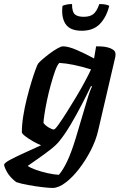

<svg xmlns="http://www.w3.org/2000/svg" viewBox="-92 -729 602 949"><path d="M168 200Q151 200 117 196Q83 192 47 185.5Q11 179 -12 171Q-42 148 -56 123.5Q-70 99 -72 85Q-69 75 -39.5 59.5Q-10 44 31 25.5Q72 7 111 -11Q91 -19 69.5 -31.5Q48 -44 32.5 -56Q17 -68 16 -75Q16 -112 23 -156Q30 -200 41 -243.5Q52 -287 63.5 -324.5Q75 -362 84 -386Q93 -410 96 -414Q101 -421 117 -435Q133 -449 153 -464Q173 -479 191.5 -489.5Q210 -500 219 -500Q246 -500 288.5 -481.5Q331 -463 373 -440L383 -500Q391 -500 407 -499.5Q423 -499 439.5 -495Q456 -491 467.5 -483Q479 -475 479 -460Q479 -454 478 -448L393 -83Q382 -35 356.5 14.5Q331 64 298.5 106Q266 148 231.5 174Q197 200 168 200ZM174 -89Q179 -88 196 -111.5Q213 -135 236.5 -172Q260 -209 284.5 -250Q309 -291 328.5 -327.5Q348 -364 358 -386Q263 -415 201 -418Q190 -406 179.5 -376Q169 -346 158.5 -308Q148 -270 140 -231.5Q132 -193 127.5 -163Q123 -133 123 -121Q132 -109 148.5 -99Q165 -89 174 -89ZM199 135Q219 112 239.5 69.5Q260 27 282 -45L338 -233Q345 -257 352 -276Q359 -295 363 -301L358 -304Q338 -262 311.5 -211Q285 -160 256.5 -112Q228 -64 201 -31Q185 -11 154.5 12.5Q124 36 93.5 57Q63 78 45 91Q57 100 84.5 110Q112 120 144 127Q176 134 199 135ZM312 -577Q254 -577 232 -610.5Q210 -644 217 -700Q222 -703 235 -706Q248 -709 264 -709Q264 -671 277.5 -658.5Q291 -646 322 -646Q352 -646 369 -659Q386 -672 399 -709Q420 -709 432 -706Q444 -703 448 -700Q434 -644 401.5 -610.5Q369 -577 312 -577Z"/></svg>

Font: Texturina 72pt 72pt Regular
Style: Bold Italic
Weight: 700
Italic angle: -11°
Designer: Guillermo Torres Carreño
Foundry: Omnibus-Type
Version: Version 1.002; ttfautohint (v1.8.3)